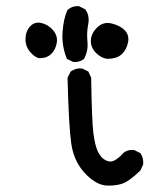

<svg xmlns="http://www.w3.org/2000/svg" viewBox="-20 -604 540 617"><path d="M319 -8Q285 -12 251 -49.5Q217 -87 209 -142.5Q201 -198 197 -354L207 -374Q223 -386 244 -384L264 -374L273 -354Q275 -216 280 -177Q285 -138 294 -118Q303 -98 318.5 -89.5Q334 -81 348 -88.5Q362 -96 376 -112Q390 -124 411 -122L431 -112Q442 -97 440 -75L431 -56Q394 -20 370.5 -13Q347 -6 319 -8ZM215 -405 195 -415Q178 -456 181 -500.5Q184 -545 197 -572Q213 -586 234 -584L254 -574Q268 -555 264 -529Q258 -501 261 -470.5Q264 -440 250 -415Q236 -403 215 -405ZM325 -415Q305 -417 288 -434.5Q271 -452 272 -474.5Q273 -497 292.5 -516Q312 -535 339 -528.5Q366 -522 381 -506.5Q396 -491 391.5 -468Q387 -445 371.5 -430Q356 -415 325 -415ZM107 -417Q92 -419 76.5 -437.5Q61 -456 62 -480.5Q63 -505 77.5 -520Q92 -535 113.5 -530Q135 -525 150.5 -507Q166 -489 162.5 -467Q159 -445 145 -431Q131 -417 107 -417Z"/></svg>

Font: Kosefont JP
Style: Regular
Weight: 400
Designer: Nozomi Seto 瀬戸のぞみ
Version: Version 3.00;June 19, 2020